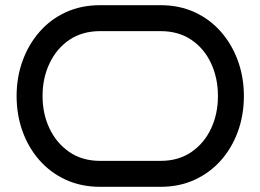

<svg xmlns="http://www.w3.org/2000/svg" viewBox="-20 -720 1004 740"><path d="M920 -350Q920 -277 897 -213.5Q874 -150 831.5 -102Q789 -54 730 -27Q671 0 599 0H366Q293 0 234 -27Q175 -54 132.5 -102Q90 -150 67 -213.5Q44 -277 44 -350Q44 -422 67 -485.5Q90 -549 132.5 -597.5Q175 -646 234 -673Q293 -700 366 -700H599Q671 -700 730 -673Q789 -646 831.5 -597.5Q874 -549 897 -485.5Q920 -422 920 -350ZM820 -350Q820 -419 793.5 -476Q767 -533 717.5 -566.5Q668 -600 599 -600H366Q297 -600 247.5 -566.5Q198 -533 171 -476Q144 -419 144 -350Q144 -281 171 -224.5Q198 -168 247.5 -134Q297 -100 366 -100H599Q668 -100 717.5 -134Q767 -168 793.5 -224.5Q820 -281 820 -350Z"/></svg>

Font: Bruno Ace
Style: Regular
Weight: 400
Version: Version 1.100; ttfautohint (v1.8.4.7-5d5b);gftools[0.9.27]